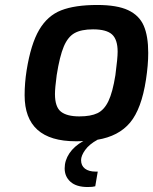

<svg xmlns="http://www.w3.org/2000/svg" viewBox="-20 -562 616 772"><path d="M576 -349Q576 -301 567 -242Q549 -124 503 -69Q457 -14 371 0H372Q339 18 322.5 41Q306 64 306 82Q306 104 321.5 116Q337 128 365 128H373L363 187Q353 190 333 190Q287 190 263.5 169Q240 148 240 115Q240 83 259 54.5Q278 26 315 5Q306 6 285 6Q79 6 79 -179Q79 -228 87 -279Q104 -385 137.5 -442Q171 -499 226 -520.5Q281 -542 371 -542Q451 -542 495.5 -521Q540 -500 558 -458.5Q576 -417 576 -349ZM453 -354Q453 -403 430.5 -423.5Q408 -444 354 -444Q307 -444 280 -429Q253 -414 236.5 -375Q220 -336 208 -260Q201 -208 201 -184Q201 -132 225 -113Q249 -94 299 -94Q345 -94 372 -107Q399 -120 416 -155.5Q433 -191 444 -260Q453 -328 453 -354Z"/></svg>

Font: Exo SemiBold
Style: Italic
Weight: 600
Italic angle: -9°
Designer: Natanael Gama
Foundry: Natanael Gama
Version: Version 1.500; ttfautohint (v1.6)